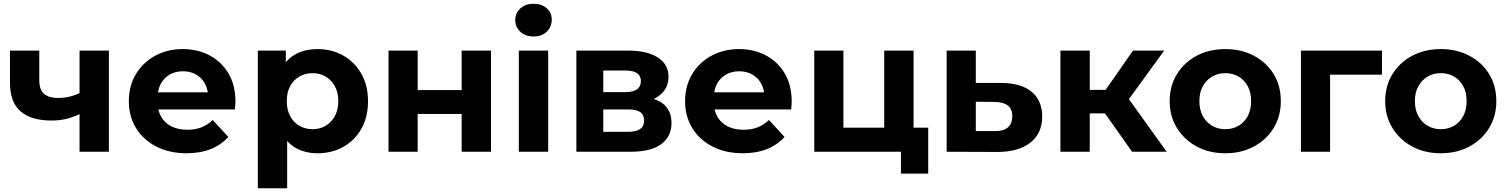

<svg xmlns="http://www.w3.org/2000/svg" viewBox="-20 -807 8009 1021"><path d="M414 -206Q381 -188 341 -177Q301 -166 253 -166Q147 -166 90 -214.5Q33 -263 33 -369V-538H189V-379Q189 -329 215 -307.5Q241 -286 288 -286Q322 -286 353.5 -294Q385 -302 414 -317ZM403 0V-538H559V0Z M972 8Q880 8 810.5 -28Q741 -64 703 -126.5Q665 -189 665 -269Q665 -350 702.5 -412.5Q740 -475 805 -510.5Q870 -546 952 -546Q1031 -546 1094.5 -512.5Q1158 -479 1195 -416.5Q1232 -354 1232 -267Q1232 -258 1231 -246.5Q1230 -235 1229 -225H792V-316H1147L1087 -289Q1087 -331 1070 -362Q1053 -393 1023 -410.5Q993 -428 953 -428Q913 -428 882.5 -410.5Q852 -393 835 -361.5Q818 -330 818 -287V-263Q818 -219 837.5 -185.5Q857 -152 892.5 -134.5Q928 -117 976 -117Q1019 -117 1051.5 -130Q1084 -143 1111 -169L1194 -79Q1157 -37 1101 -14.5Q1045 8 972 8Z M1669 8Q1601 8 1550 -22Q1499 -52 1470.5 -113.5Q1442 -175 1442 -269Q1442 -364 1469 -425Q1496 -486 1547 -516Q1598 -546 1669 -546Q1745 -546 1805.5 -511.5Q1866 -477 1901.5 -415Q1937 -353 1937 -269Q1937 -184 1901.5 -122Q1866 -60 1805.5 -26Q1745 8 1669 8ZM1351 194V-538H1500V-428L1497 -268L1507 -109V194ZM1642 -120Q1681 -120 1711.5 -138Q1742 -156 1760.5 -189.5Q1779 -223 1779 -269Q1779 -316 1760.5 -349Q1742 -382 1711.5 -400Q1681 -418 1642 -418Q1603 -418 1572 -400Q1541 -382 1523 -349Q1505 -316 1505 -269Q1505 -223 1523 -189.5Q1541 -156 1572 -138Q1603 -120 1642 -120Z M2046 0V-538H2201V-328H2435V-538H2591V0H2435V-201H2201V0Z M2739 0V-538H2895V0ZM2817 -613Q2774 -613 2747 -638Q2720 -663 2720 -700Q2720 -737 2747 -762Q2774 -787 2817 -787Q2860 -787 2887 -763.5Q2914 -740 2914 -703Q2914 -664 2887.5 -638.5Q2861 -613 2817 -613Z M3045 0V-538H3320Q3421 -538 3478 -501.5Q3535 -465 3535 -399Q3535 -333 3481.5 -295.5Q3428 -258 3340 -258L3356 -294Q3454 -294 3502.5 -258Q3551 -222 3551 -153Q3551 -82 3497 -41Q3443 0 3332 0ZM3188 -106H3319Q3362 -106 3383.5 -120.5Q3405 -135 3405 -165Q3405 -196 3385 -210.5Q3365 -225 3322 -225H3188ZM3188 -317H3306Q3347 -317 3367.5 -332Q3388 -347 3388 -375Q3388 -404 3367.5 -418Q3347 -432 3306 -432H3188Z M3930 8Q3838 8 3768.5 -28Q3699 -64 3661 -126.5Q3623 -189 3623 -269Q3623 -350 3660.5 -412.5Q3698 -475 3763 -510.5Q3828 -546 3910 -546Q3989 -546 4052.5 -512.5Q4116 -479 4153 -416.5Q4190 -354 4190 -267Q4190 -258 4189 -246.5Q4188 -235 4187 -225H3750V-316H4105L4045 -289Q4045 -331 4028 -362Q4011 -393 3981 -410.5Q3951 -428 3911 -428Q3871 -428 3840.5 -410.5Q3810 -393 3793 -361.5Q3776 -330 3776 -287V-263Q3776 -219 3795.5 -185.5Q3815 -152 3850.5 -134.5Q3886 -117 3934 -117Q3977 -117 4009.5 -130Q4042 -143 4069 -169L4152 -79Q4115 -37 4059 -14.5Q4003 8 3930 8Z M4310 0V-538H4465V-128H4682V-538H4838V0ZM4771 116V-2L4807 0H4682V-128H4916V116Z M5305 -366Q5411 -365 5466.5 -318.5Q5522 -272 5522 -187Q5522 -98 5459 -48.5Q5396 1 5284 1L5014 0V-538H5169V-366ZM5270 -110Q5315 -109 5339 -129Q5363 -149 5363 -189Q5363 -229 5339 -246.5Q5315 -264 5270 -265L5169 -266V-110Z M6000 0 5820 -255 5947 -330 6184 0ZM5619 0V-538H5775V0ZM5729 -204V-329H5917V-204ZM5962 -251 5816 -267 6005 -538H6171Z M6496 8Q6410 8 6343.5 -28Q6277 -64 6238.5 -126.5Q6200 -189 6200 -269Q6200 -350 6238.5 -412.5Q6277 -475 6343.5 -510.5Q6410 -546 6496 -546Q6581 -546 6648 -510.5Q6715 -475 6753 -413Q6791 -351 6791 -269Q6791 -189 6753 -126.5Q6715 -64 6648 -28Q6581 8 6496 8ZM6496 -120Q6535 -120 6566 -138Q6597 -156 6615 -189.5Q6633 -223 6633 -269Q6633 -316 6615 -349Q6597 -382 6566 -400Q6535 -418 6496 -418Q6457 -418 6426 -400Q6395 -382 6376.5 -349Q6358 -316 6358 -269Q6358 -223 6376.5 -189.5Q6395 -156 6426 -138Q6457 -120 6496 -120Z M6898 0V-538H7329V-410H7018L7053 -444V0Z M7642 8Q7556 8 7489.5 -28Q7423 -64 7384.5 -126.5Q7346 -189 7346 -269Q7346 -350 7384.5 -412.5Q7423 -475 7489.5 -510.5Q7556 -546 7642 -546Q7727 -546 7794 -510.5Q7861 -475 7899 -413Q7937 -351 7937 -269Q7937 -189 7899 -126.5Q7861 -64 7794 -28Q7727 8 7642 8ZM7642 -120Q7681 -120 7712 -138Q7743 -156 7761 -189.5Q7779 -223 7779 -269Q7779 -316 7761 -349Q7743 -382 7712 -400Q7681 -418 7642 -418Q7603 -418 7572 -400Q7541 -382 7522.5 -349Q7504 -316 7504 -269Q7504 -223 7522.5 -189.5Q7541 -156 7572 -138Q7603 -120 7642 -120Z"/></svg>

Font: MOST Montserrat
Style: Bold
Weight: 700
Designer: Julieta Ulanovsky
Foundry: Julieta Ulanovsky
Version: Version 8.000;March 11, 2024;FontCreator 15.0.0.2926 64-bit